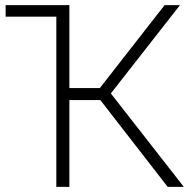

<svg xmlns="http://www.w3.org/2000/svg" viewBox="-20 -730 741 750"><path d="M413 -365 698 0H635L372 -339H251V0H200V-665H2V-710H251V-386H370L623 -710H683Z"/></svg>

Font: Raleway-v4020 Light
Style: Regular
Weight: 300
Designer: Matt McInerney, Pablo Impallari, Rodrigo Fuenzalida
Foundry: Matt McInerney, Pablo Impallari, Rodrigo Fuenzalida
Version: Version 4.020;PS 004.020;hotconv 1.0.88;makeotf.lib2.5.64775